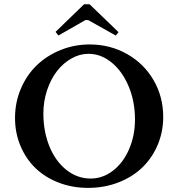

<svg xmlns="http://www.w3.org/2000/svg" viewBox="-20 -890 857 923"><path d="M260.7 -719.2 247.1 -736.8 384.3 -869.6H410.6L549.8 -735.4L536.6 -719.2L403.8 -793.5H390.6ZM403.3 13.2Q327.1 13.2 261.7 -12.2Q196.3 -37.6 150.4 -82Q104.5 -126.5 78.4 -188.7Q52.2 -251 52.2 -322.3Q52.2 -398.4 80.8 -464.8Q109.4 -531.2 158 -577.4Q206.5 -623.5 272.2 -649.9Q337.9 -676.3 410.6 -676.3Q509.3 -676.3 590.6 -630.4Q671.9 -584.5 718.3 -504.6Q764.6 -424.8 764.6 -327.6Q764.6 -256.8 738.3 -194.1Q711.9 -131.3 665 -85.7Q618.2 -40 550.3 -13.4Q482.4 13.2 403.3 13.2ZM416 -31.7Q474.1 -31.7 523.2 -69.6Q572.3 -107.4 600.6 -172.9Q628.9 -238.3 628.9 -315.9Q628.9 -401.4 598.9 -473.9Q568.8 -546.4 517.3 -588.9Q465.8 -631.3 405.3 -631.3Q363.3 -631.3 323.7 -609.1Q284.2 -586.9 254.4 -548.8Q224.6 -510.7 206.5 -457Q188.5 -403.3 188.5 -344.2Q188.5 -258.3 217.3 -187Q246.1 -115.7 298.6 -73.7Q351.1 -31.7 416 -31.7Z"/></svg>

Font: Elstob 6pt Medium
Style: Regular
Weight: 500
Designer: Peter S. Baker
Version: Version 1.015